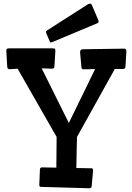

<svg xmlns="http://www.w3.org/2000/svg" viewBox="-20 -1006 707 1028"><path d="M469.7 -105Q478.5 -105 478.5 -94.2L470.7 -8.3Q470.2 -2.4 467.5 -0.7Q464.8 1 459 2L199.2 -5.4Q193.8 -5.4 192.4 -7.8Q190.9 -10.3 190.4 -16.6L193.8 -99.1Q194.8 -109.9 205.1 -109.9L281.7 -108.4L283.2 -272.9L74.2 -638.2L32.2 -635.3Q18.6 -635.3 18.6 -650.9L13.7 -733.9Q13.7 -742.2 17.1 -744.6Q20.5 -747.1 28.8 -747.1H264.6Q273.4 -747.1 274.9 -743.2Q276.4 -739.3 276.4 -732.4L271.5 -651.9Q271 -643.6 267.8 -641.1Q264.6 -638.7 256.8 -638.2L203.1 -640.1L348.6 -347.7L489.3 -636.2L427.2 -634.8Q421.4 -634.8 419.2 -637.2Q417 -639.6 416 -646L408.7 -727.5Q409.7 -742.2 423.3 -742.2L646 -745.6Q656.7 -744.6 656.7 -730L651.9 -650.9Q651.4 -643.1 648.4 -639.9Q645.5 -636.7 637.2 -636.7H594.7L392.1 -272.5L388.7 -106.4ZM505.9 -899.4Q507.8 -895.5 507.8 -889.9Q507.8 -884.3 500.5 -881.3L259.3 -780.3Q255.4 -778.8 252 -778.8Q248.5 -778.8 246.6 -783.7L227.5 -828.6Q225.6 -833.5 225.6 -836.4Q225.6 -839.4 230 -841.8L451.2 -983.4Q457 -986.3 462.9 -986.3Q468.8 -986.3 471.7 -979.5Z"/></svg>

Font: Wellfleet
Style: Regular
Weight: 400
Designer: Riccardo De Franceschi
Foundry: Riccardo De Franceschi
Version: Version 1.002